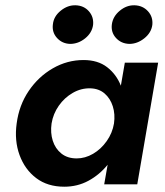

<svg xmlns="http://www.w3.org/2000/svg" viewBox="-20 -697 624 726"><path d="M403 -605Q407 -635 433 -656.5Q459 -678 489 -677Q520 -676 539.5 -654.5Q559 -633 556 -603Q552 -573 525.5 -552Q499 -531 469 -531Q438 -532 418.5 -553.5Q399 -575 403 -605ZM180 -605Q183 -635 209.5 -656.5Q236 -678 266 -677Q297 -676 316 -654.5Q335 -633 332 -603Q328 -573 302 -552Q276 -531 245 -531Q215 -532 195.5 -553.5Q176 -575 180 -605ZM43 -230Q52 -299 88.5 -353Q125 -407 179.5 -438.5Q234 -470 296 -470Q350 -470 385 -443Q420 -416 437 -373L452 -460H578L499 0H374L387 -74Q356 -36 314.5 -13.5Q273 9 223 9Q160 9 117 -23.5Q74 -56 54 -110.5Q34 -165 43 -230ZM175 -230Q170 -195 179.5 -165Q189 -135 212 -116.5Q235 -98 270 -98Q302 -98 332 -115.5Q362 -133 383.5 -163.5Q405 -194 411 -230Q416 -265 406.5 -295Q397 -325 375.5 -343.5Q354 -362 322 -363Q287 -364 255.5 -346Q224 -328 202.5 -297.5Q181 -267 175 -230Z"/></svg>

Font: Von Semi
Style: Italic
Weight: 600
Version: Version 4.000; ttfautohint (v1.8.4.7-5d5b)